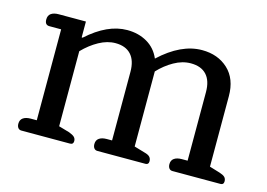

<svg xmlns="http://www.w3.org/2000/svg" viewBox="-73 -636 1072 771"><g transform="rotate(15 462.5 -250.0)"><path d="M64 0Q55 0 50 -6.5Q45 -13 45 -24Q45 -40 56.5 -48Q68 -56 88 -56H113V-434H64Q45 -434 45 -457Q45 -474 56.5 -482Q68 -490 88 -490H201V-424H205Q289 -500 371 -500Q418 -500 454 -479Q490 -458 507 -418Q595 -500 682 -500Q748 -500 790.5 -460.5Q833 -421 833 -349V-56L876 -43Q892 -38 898.5 -31.5Q905 -25 905 -14Q905 0 892 0H692Q683 0 678 -6.5Q673 -13 673 -24Q673 -40 684.5 -48Q696 -56 716 -56H740V-341Q740 -388 717.5 -412.5Q695 -437 652 -437Q617 -437 582.5 -417.5Q548 -398 520 -368V-56L564 -43Q580 -39 586.5 -32Q593 -25 593 -14Q593 0 580 0H380Q371 0 366 -6.5Q361 -13 361 -24Q361 -40 372.5 -48Q384 -56 404 -56H426V-341Q426 -388 403.5 -412.5Q381 -437 339 -437Q305 -437 270.5 -418Q236 -399 206 -368V-56L251 -43Q267 -37 273.5 -30.5Q280 -24 280 -14Q280 0 266 0Z"/></g></svg>

Font: Maitree Medium
Style: Regular
Weight: 500
Designer: CadsonDemak Team
Foundry: CadsonDemak
Version: Version 1.010